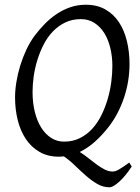

<svg xmlns="http://www.w3.org/2000/svg" viewBox="-20 -650 594 815"><path d="M457 -369.1Q457 -410.2 448.2 -446.5Q439.5 -482.9 422.4 -510Q405.3 -537.1 380.4 -553Q355.5 -568.8 323.2 -568.8Q286.1 -568.8 256.6 -554.4Q227.1 -540 204.1 -516.1Q181.2 -492.2 165 -460.4Q148.9 -428.7 138.4 -394.5Q127.9 -360.4 123 -325.4Q118.2 -290.5 118.2 -259.8Q118.2 -214.4 127.7 -175.5Q137.2 -136.7 154.8 -108.6Q172.4 -80.6 197 -64.7Q221.7 -48.8 252 -48.8Q289.6 -48.8 319.6 -64Q349.6 -79.1 372.3 -104.2Q395 -129.4 411.1 -162.4Q427.2 -195.3 437.5 -231Q447.8 -266.6 452.4 -302.5Q457 -338.4 457 -369.1ZM539.1 57.1Q524.9 78.6 511.2 95Q497.6 111.3 485.1 122.3Q472.7 133.3 462.4 139.2Q452.1 145 444.8 145Q417.5 145 393.1 130.9Q368.7 116.7 345.2 96.2Q321.8 75.7 298.6 53Q275.4 30.3 251 13.7Q240.7 15.1 230 15.1Q183.1 15.1 148.2 -4.9Q113.3 -24.9 90.1 -59.3Q66.9 -93.8 55.4 -139.6Q43.9 -185.5 43.9 -236.8Q43.9 -267.6 49.6 -302Q55.2 -336.4 65.7 -370.8Q76.2 -405.3 91.3 -437.7Q106.4 -470.2 126 -497.1Q146.5 -524.4 170.2 -548.6Q193.8 -572.8 220.9 -590.8Q248 -608.9 278.8 -619.4Q309.6 -629.9 344.2 -629.9Q392.1 -629.9 427.2 -609.9Q462.4 -589.8 485.1 -555.4Q507.8 -521 518.8 -475.1Q529.8 -429.2 529.8 -377.9Q529.8 -343.3 524.2 -307.6Q518.6 -272 507.1 -237.3Q495.6 -202.6 478.8 -170.2Q461.9 -137.7 439.9 -109.9Q413.6 -76.2 383.5 -49.1Q353.5 -22 318.4 -4.9Q337.4 6.8 355.2 21.2Q373 35.6 390.4 48.3Q407.7 61 424.6 69.6Q441.4 78.1 458 78.1Q463.9 78.1 470 76.2Q476.1 74.2 484.1 69.8Q492.2 65.4 502.9 58.1Q513.7 50.8 528.8 40Z"/></svg>

Font: Gentium Plus Afr
Style: Italic
Weight: 400
Italic angle: -8°
Designer: J. Victor Gaultney, Annie Olsen, Iska Routamaa, Becca Hirsbrunner
Foundry: SIL International
Version: Version 5.000